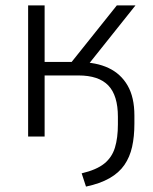

<svg xmlns="http://www.w3.org/2000/svg" viewBox="-20 -505 567 710"><path d="M298 185 282 136Q337 123 365.5 100Q394 77 405 41Q416 5 416 -45V-73Q416 -152 380.5 -189Q345 -226 270 -226H145V0H84V-485H145V-276H245L412 -485H481L296 -253L273 -275Q336 -275 381.5 -253.5Q427 -232 452 -188.5Q477 -145 477 -78V-48Q477 0 468.5 38Q460 76 440 105Q420 134 385 154Q350 174 298 185Z"/></svg>

Font: Nunito Sans 12pt Light
Style: Regular
Weight: 300
Designer: Vernon Adams
Foundry: Vernon Adams
Version: Version 3.101;gftools[0.9.27]